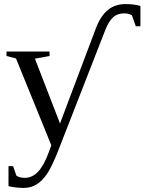

<svg xmlns="http://www.w3.org/2000/svg" viewBox="-20 -714 715 950"><path d="M674.8 -584H651.9L632.8 -638.2Q617.2 -647.9 595.7 -647.9Q560.5 -647.9 539.3 -628.2Q518.1 -608.4 501.5 -566.9L269 28.8Q237.3 109.4 213.9 144.5Q190.4 179.7 162.1 197.8Q133.8 215.8 97.2 215.8Q59.1 215.8 22 207V107.9H44.9L61 154.8Q76.2 166 103 166Q139.6 166 168.5 135.5Q197.3 105 221.2 39.6L233.9 4.9L59.1 -424.8L12.2 -437V-459H225.1V-437L152.8 -423.8L276.9 -103L454.1 -573.2Q476.6 -633.3 512.5 -663.6Q548.3 -693.8 601.1 -693.8Q643.6 -693.8 674.8 -684.6Z"/></svg>

Font: Tinos
Style: Regular
Weight: 400
Designer: Steve Matteson
Foundry: Monotype Imaging Inc.
Version: Version 1.23